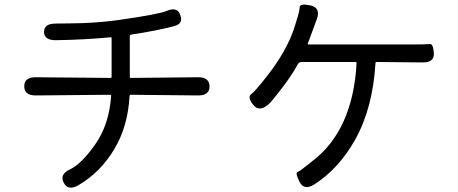

<svg xmlns="http://www.w3.org/2000/svg" viewBox="-20 -800 2040 855"><path d="M329 25Q283 51 264 14Q244 -24 292 -46Q342 -69 404 -157Q466 -245 475 -373Q475 -378 470 -378L141 -375Q88 -374 88 -416Q88 -457 141 -456L472 -453Q477 -453 477 -458V-630Q477 -635 472 -634Q358 -623 228 -621Q176 -621 176 -658Q176 -695 228 -695L296 -696Q322 -696 348 -697Q426 -700 502 -710Q686 -736 721 -751Q770 -772 783 -733Q797 -695 757 -684Q677 -663 565 -646Q558 -645 558 -638V-458Q558 -453 563 -453L860 -456Q913 -457 913 -415Q913 -374 860 -375L563 -378Q557 -378 557 -372Q549 -235 489 -136Q428 -33 329 25Z M1380 21Q1335 50 1314 10Q1294 -30 1304.5 -34Q1315 -38 1327 -48Q1348 -65 1369 -81Q1551 -218 1568 -519Q1568 -524 1563 -524H1324Q1312 -524 1306 -514Q1280 -465 1235 -407Q1187 -344 1173 -333Q1133 -300 1107 -334Q1081 -368 1098 -380Q1115 -392 1169 -461Q1213 -517 1244 -572Q1278 -633 1294 -687Q1301 -712 1309 -737Q1313 -750 1314.5 -768Q1316 -786 1362 -776Q1409 -766 1391 -715L1351 -607Q1349 -602 1354 -602H1821Q1879 -602 1894 -604Q1909 -606 1912 -564Q1915 -521 1861 -522L1658 -524Q1652 -524 1652 -518Q1640 -318 1561 -177Q1488 -48 1380 21Z"/></svg>

Font: Resource Han Rounded CN
Style: Regular
Weight: 400
Designer: Cyano Hao (round all glyphs); Ryoko NISHIZUKA  (kana, bopomofo & ideographs); Paul D. Hunt (Latin, Greek & Cyrillic); Sa
Foundry: Cyano Hao
Version: 0.990